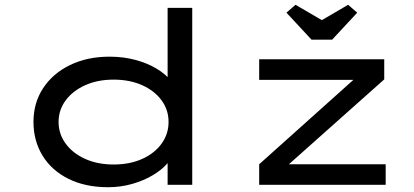

<svg xmlns="http://www.w3.org/2000/svg" viewBox="-20 -773 1733 803"><path d="M432 10Q337 10 266.5 -25Q196 -60 158 -122Q120 -184 120 -263Q120 -343 160.5 -404.5Q201 -466 273 -501Q345 -536 438 -536Q496 -536 546 -522.5Q596 -509 633 -487Q670 -465 690.5 -440Q711 -415 711 -391L681 -389V-740H784V0H681V-145L701 -137Q701 -114 679 -88.5Q657 -63 619.5 -40.5Q582 -18 533.5 -4Q485 10 432 10ZM455 -85Q523 -85 575 -108.5Q627 -132 656 -172.5Q685 -213 685 -263Q685 -313 656 -353Q627 -393 575 -416.5Q523 -440 455 -440Q388 -440 336 -416.5Q284 -393 254.5 -353Q225 -313 225 -263Q225 -213 254.5 -172.5Q284 -132 336 -108.5Q388 -85 455 -85ZM1064 0V-86L1468 -448L1485 -439H1064V-525H1587V-441L1186 -84L1166 -86H1593V0ZM1283 -607 1178 -720 1216 -753 1341 -680H1311L1436 -753L1474 -720L1369 -607Z"/></svg>

Font: Lexend Zetta
Style: Regular
Weight: 400
Designer: Bonnie Shaver-Troup, Thomas Jockin
Foundry: Lexend
Version: Version 1.007